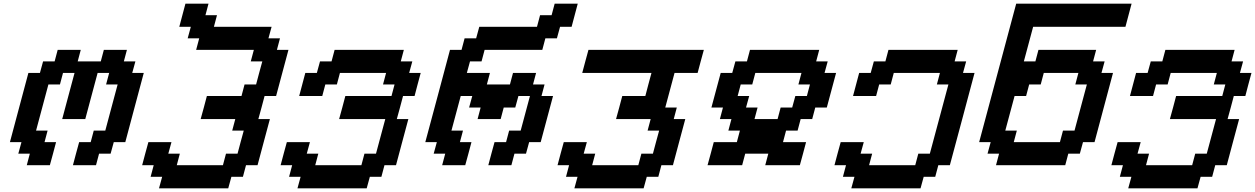

<svg xmlns="http://www.w3.org/2000/svg" viewBox="-20 -895 6799 1040"><path d="M375 0H500L516.6 -62.5H579.1L596.2 -125H658.7Q675.3 -187.5 708.7 -312.5Q742.2 -437.5 758.8 -500H696.3L713.4 -562.5H650.9L667.5 -625H542.5L525.9 -562.5H400.9L417.5 -625H292.5L275.9 -562.5H213.4L196.3 -500H133.8Q117.2 -437.5 83.7 -312.5Q50.3 -187.5 33.7 -125H96.2L79.1 -62.5H141.6L125 0H250Q255.9 -21 267.1 -62.5Q278.3 -104 283.7 -125H221.2L237.8 -187.5H175.3Q186.5 -229 208.7 -312.3Q231 -395.5 242.2 -437.5H304.7L321.3 -500H383.8Q372.6 -458 350.3 -375Q328.1 -292 316.9 -250H441.9Q453.1 -292 475.3 -375Q497.6 -458 508.8 -500H571.3L554.7 -437.5H617.2Q606 -396 583.7 -312.5Q561.5 -229 550.3 -187.5H487.8L471.2 -125H408.7Q402.8 -104 391.6 -62.5Q380.4 -21 375 0Z M841.3 125H1216.3L1233.4 62.5H1295.9L1312.5 0H1375Q1386.2 -42 1408.4 -125.2Q1430.7 -208.5 1441.9 -250H1379.4Q1385.3 -270.5 1396.5 -312.3Q1407.7 -354 1413.1 -375H1475.6Q1486.8 -416.5 1509 -500Q1531.2 -583.5 1542.5 -625H1480L1496.6 -687.5H1434.1L1451.2 -750H1138.7L1155.3 -812.5H1092.8L1109.4 -875H984.4Q979 -854 967.8 -812.5Q956.5 -771 951.2 -750H1013.7L996.6 -687.5H1059.1L1042.5 -625H1355L1338.4 -562.5H1400.9Q1395 -542 1383.8 -500.2Q1372.6 -458.5 1367.2 -437.5H1304.7L1288.1 -375H1100.6Q1095.2 -354 1084 -312.3Q1072.8 -270.5 1066.9 -250H1254.4L1237.8 -187.5H1300.3Q1294.4 -166.5 1283.2 -124.8Q1272 -83 1266.6 -62.5H1204.1L1187.5 0H937.5L954.1 -62.5H891.6L908.7 -125H783.7Q777.8 -104 766.6 -62.5Q755.4 -21 750 0H812.5L795.9 62.5H858.4Z M1591.3 125H1966.3L1983.4 62.5H2045.9L2062.5 0H2125Q2136.2 -42 2158.4 -125.2Q2180.7 -208.5 2191.9 -250H2129.4Q2135.3 -270.5 2146.5 -312.3Q2157.7 -354 2163.1 -375H2225.6Q2231 -395.5 2241.9 -437.3Q2252.9 -479 2258.8 -500H2196.3L2213.4 -562.5H2150.9L2167.5 -625H1792.5L1775.9 -562.5H1713.4L1696.3 -500H1633.8Q1628.4 -479 1617.2 -437.5Q1606 -396 1600.6 -375H1725.6L1742.2 -437.5H1804.7L1821.3 -500H2071.3L2054.7 -437.5H2117.2L2100.6 -375H1850.6Q1845.2 -354 1834 -312.3Q1822.8 -270.5 1816.9 -250H2066.9L2016.6 -62.5H1954.1L1937.5 0H1687.5L1704.1 -62.5H1641.6L1658.7 -125H1533.7Q1527.8 -104 1516.6 -62.5Q1505.4 -21 1500 0H1562.5L1545.9 62.5H1608.4Z M2625 0H2750L2766.6 -62.5H2829.1L2846.2 -125H2908.7Q2919.9 -166.5 2942.1 -249.8Q2964.4 -333 2975.6 -375H2913.1L2929.7 -437.5H2867.2L2883.8 -500H2758.8L2742.2 -437.5H2617.2L2633.8 -500H2508.8L2525.9 -562.5H2588.4L2605 -625H2917.5L2934.1 -687.5H2996.6L3013.7 -750H3076.2Q3081.5 -770.5 3092.8 -812.5Q3104 -854.5 3109.4 -875H2984.4L2967.8 -812.5H2905.3L2888.7 -750H2576.2L2559.1 -687.5H2496.6L2480 -625H2417.5Q2395.5 -542 2350.8 -375Q2306.2 -208 2283.7 -125H2346.2L2329.1 -62.5H2391.6L2375 0H2500Q2505.9 -21 2517.1 -62.5Q2528.3 -104 2533.7 -125H2471.2L2487.8 -187.5H2425.3L2475.6 -375H2538.1L2521 -312.5H2583.5L2566.9 -250H2691.9L2708.5 -312.5H2771L2788.1 -375H2850.6L2800.3 -187.5H2737.8L2721.2 -125H2658.7Q2652.8 -104 2641.6 -62.5Q2630.4 -21 2625 0Z M3091.3 125H3466.3L3483.4 62.5H3545.9L3562.5 0H3625Q3636.2 -42 3658.4 -125.2Q3680.7 -208.5 3691.9 -250H3629.4L3646 -312.5H3583.5L3633.8 -500H3758.8Q3764.2 -520.5 3775.4 -562.3Q3786.6 -604 3792.5 -625H3167.5Q3161.6 -604 3150.4 -562.3Q3139.2 -520.5 3133.8 -500H3508.8Q3502.9 -479 3491.9 -437.3Q3481 -395.5 3475.6 -375H3350.6Q3345.2 -354 3334 -312.3Q3322.8 -270.5 3316.9 -250H3504.4L3487.8 -187.5H3550.3Q3544.4 -166.5 3533.2 -124.8Q3522 -83 3516.6 -62.5H3454.1L3437.5 0H3187.5L3204.1 -62.5H3141.6L3158.7 -125H3033.7Q3027.8 -104 3016.6 -62.5Q3005.4 -21 3000 0H3062.5L3045.9 62.5H3108.4Z M4125 0H4312.5Q4318.4 -21 4329.6 -62.5Q4340.8 -104 4346.2 -125H4221.2L4237.8 -187.5H4300.3L4316.9 -250H4379.4L4396 -312.5H4458.5L4508.8 -500H4446.3L4463.4 -562.5H4400.9L4417.5 -625H4042.5L4025.9 -562.5H3963.4L3946.3 -500H3883.8L3833.5 -312.5H3896L3879.4 -250H3941.9L3925.3 -187.5H3987.8L3971.2 -125H3846.2Q3840.8 -104 3829.6 -62.5Q3818.4 -21 3812.5 0H4000L4016.6 -62.5H4141.6ZM4191.9 -250H4066.9L4083.5 -312.5H4021L4038.1 -375H3975.6L3992.2 -437.5H4054.7L4071.3 -500H4321.3L4304.7 -437.5H4367.2L4350.6 -375H4288.1L4271 -312.5H4208.5Z M4591.3 125H4966.3L4983.4 62.5H5045.9L5062.5 0H5125Q5147.5 -83 5192.1 -250Q5236.8 -417 5258.8 -500H5196.3L5213.4 -562.5H5150.9L5167.5 -625H4792.5L4775.9 -562.5H4713.4L4696.3 -500H4633.8Q4628.4 -479 4617.2 -437.5Q4606 -396 4600.6 -375H4725.6L4742.2 -437.5H4804.7L4821.3 -500H5071.3L5054.7 -437.5H5117.2Q5100.6 -375 5066.9 -250Q5033.2 -125 5016.6 -62.5H4954.1L4937.5 0H4687.5L4704.1 -62.5H4641.6L4658.7 -125H4533.7Q4527.8 -104 4516.6 -62.5Q4505.4 -21 4500 0H4562.5L4545.9 62.5H4608.4Z M5375 0H5750L5766.6 -62.5H5829.1L5846.2 -125H5908.7Q5925.3 -187.5 5958.7 -312.5Q5992.2 -437.5 6008.8 -500H5946.3L5963.4 -562.5H5900.9L5917.5 -625H5605L5588.4 -562.5H5525.9L5576.2 -750H6076.2Q6081.5 -770.5 6092.8 -812.5Q6104 -854.5 6109.4 -875H5484.4L5283.7 -125H5346.2L5329.1 -62.5H5391.6ZM5721.2 -125H5471.2L5487.8 -187.5H5425.3L5475.6 -375H5538.1L5554.7 -437.5H5617.2L5633.8 -500H5821.3L5804.7 -437.5H5867.2Q5856 -396 5833.7 -312.5Q5811.5 -229 5800.3 -187.5H5737.8Z M6091.3 125H6466.3L6483.4 62.5H6545.9L6562.5 0H6625Q6636.2 -42 6658.4 -125.2Q6680.7 -208.5 6691.9 -250H6629.4Q6635.3 -270.5 6646.5 -312.3Q6657.7 -354 6663.1 -375H6725.6Q6731 -395.5 6741.9 -437.3Q6752.9 -479 6758.8 -500H6696.3L6713.4 -562.5H6650.9L6667.5 -625H6292.5L6275.9 -562.5H6213.4L6196.3 -500H6133.8Q6128.4 -479 6117.2 -437.5Q6106 -396 6100.6 -375H6225.6L6242.2 -437.5H6304.7L6321.3 -500H6571.3L6554.7 -437.5H6617.2L6600.6 -375H6350.6Q6345.2 -354 6334 -312.3Q6322.8 -270.5 6316.9 -250H6566.9L6516.6 -62.5H6454.1L6437.5 0H6187.5L6204.1 -62.5H6141.6L6158.7 -125H6033.7Q6027.8 -104 6016.6 -62.5Q6005.4 -21 6000 0H6062.5L6045.9 62.5H6108.4Z"/></svg>

Font: Faithful 32x
Style: Oblique
Weight: 400
Foundry: Faithful Resource Pack
Version: Version 1.0; January 27, 2023